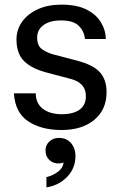

<svg xmlns="http://www.w3.org/2000/svg" viewBox="-20 -550 524 827"><path d="M245 10Q158 10 101.5 -27.5Q45 -65 40 -148H134Q134 -105 164.5 -81.5Q195 -58 246 -58Q295 -58 322.5 -77.5Q350 -97 350 -136Q350 -193 285 -210L183 -237Q117 -254 84 -286.5Q51 -319 51 -380Q51 -422 75 -456Q99 -490 142.5 -510Q186 -530 244 -530Q310 -530 351.5 -509.5Q393 -489 414 -455Q435 -421 436 -382H346Q343 -415 319.5 -438.5Q296 -462 243 -462Q195 -462 167.5 -442Q140 -422 140 -388Q140 -352 162.5 -337Q185 -322 212 -315L311 -289Q381 -271 410 -239Q439 -207 439 -153Q439 -78 386.5 -34Q334 10 245 10ZM180 257V213Q208 206 229.5 190Q251 174 254 150Q244 154 231 154Q208 154 192 138.5Q176 123 176 98Q176 75 192.5 59.5Q209 44 234 44Q267 44 286 66.5Q305 89 305 122Q305 175 269 212Q233 249 180 257Z"/></svg>

Font: Hedvig Letters Sans
Style: Regular
Weight: 400
Designer: Alexander Örn & Tor Weibull
Foundry: Kanon Foundry
Version: Version 1.000; ttfautohint (v1.8.4.7-5d5b)